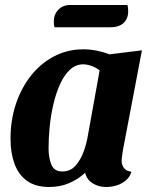

<svg xmlns="http://www.w3.org/2000/svg" viewBox="-20 -727 603 767"><path d="M176 20Q122 20 88 -4.5Q54 -29 38 -72.5Q22 -116 22 -173Q22 -248 44 -313Q66 -378 105.5 -427Q145 -476 198 -503Q251 -530 313 -530Q364 -530 418 -510L547 -526L471 -127Q470 -118 468 -106Q466 -94 466 -85Q466 -68 475.5 -55.5Q485 -43 505 -41Q499 -20 483 -6.5Q467 7 446.5 13.5Q426 20 404 20Q374 20 350.5 5.5Q327 -9 320 -37Q294 -12 257.5 4Q221 20 176 20ZM229 -42Q261 -42 281.5 -65Q302 -88 314 -121Q326 -154 331 -185L378 -446Q362 -458 344.5 -464Q327 -470 312 -470Q283 -470 260 -449Q237 -428 220.5 -392Q204 -356 193.5 -311.5Q183 -267 178.5 -221Q174 -175 174 -134Q174 -98 185 -70Q196 -42 229 -42ZM198 -618Q196 -624 195.5 -630.5Q195 -637 195 -642Q195 -669 213 -688Q231 -707 260 -707H489Q491 -700 491.5 -693.5Q492 -687 492 -681Q492 -652 473.5 -635Q455 -618 420 -618Z"/></svg>

Font: Sansita Swashed Light SemiBold
Style: Regular
Weight: 600
Version: Version 1.003